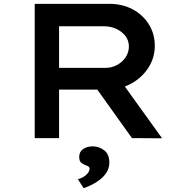

<svg xmlns="http://www.w3.org/2000/svg" viewBox="-20 -720 990 1001"><path d="M161 0V-700H549Q617 -700 670.5 -672Q724 -644 755.5 -594Q787 -544 787 -481Q787 -418 753 -366Q719 -314 663 -283.5Q607 -253 538 -253H288V0ZM668 0 442 -316 579 -341 825 1ZM288 -366H528Q562 -366 590 -381Q618 -396 635 -421.5Q652 -447 652 -478Q652 -508 634.5 -531.5Q617 -555 587.5 -569Q558 -583 522 -583H288ZM416 261 386 214Q400 211 414 203Q428 195 437.5 183Q447 171 447 160Q447 152 441 148Q435 144 425 141Q412 136 402.5 127.5Q393 119 393 98Q393 71 413.5 57Q434 43 464 43Q496 43 523 63.5Q550 84 550 127Q550 155 537 176.5Q524 198 503.5 214.5Q483 231 460 242.5Q437 254 416 261Z"/></svg>

Font: Lexend Tera Medium
Style: Regular
Weight: 500
Designer: Bonnie Shaver-Troup, Thomas Jockin
Foundry: Lexend
Version: Version 1.007